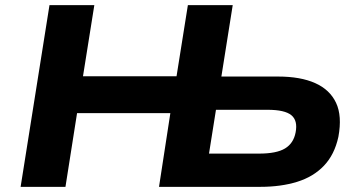

<svg xmlns="http://www.w3.org/2000/svg" viewBox="-20 -725 1392 745"><path d="M60 0 172 -705H346L302 -429H665L709 -705H883L839 -428H1059Q1146 -428 1203 -402.5Q1260 -377 1284 -326Q1308 -275 1293 -194Q1278 -125 1237 -82Q1196 -39 1133 -19.5Q1070 0 990 0H597L641 -286H279L234 0ZM791 -129H985Q1053 -129 1086 -149Q1119 -169 1127 -211Q1136 -257 1110.5 -278Q1085 -299 1018 -299H818Z"/></svg>

Font: Nunito Sans 7pt SemiExpanded ExtraBold
Style: Italic
Weight: 800
Width: 6
Italic angle: -9°
Designer: Vernon Adams
Foundry: Vernon Adams
Version: Version 3.101;gftools[0.9.27]